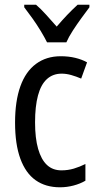

<svg xmlns="http://www.w3.org/2000/svg" viewBox="-20 -786 413 816"><path d="M235 10Q174 10 131.5 -20Q89 -50 66.5 -111.5Q44 -173 44 -265Q44 -356 66.5 -419Q89 -482 133 -514.5Q177 -547 238 -547Q272 -547 300.5 -540Q329 -533 350 -521L325 -452Q304 -461 283 -467Q262 -473 242 -473Q205 -473 179.5 -450Q154 -427 141.5 -380.5Q129 -334 129 -266Q129 -199 142 -153.5Q155 -108 179.5 -85Q204 -62 241 -62Q269 -62 294 -69.5Q319 -77 343 -89V-18Q321 -5 292.5 2.5Q264 10 235 10ZM360 -755Q345 -735 326 -709Q307 -683 289.5 -656Q272 -629 262 -606H180Q169 -628 153 -654.5Q137 -681 118.5 -707Q100 -733 83 -755V-766H133Q153 -749 175.5 -724Q198 -699 221 -673Q246 -702 265.5 -722.5Q285 -743 310 -766H360Z"/></svg>

Font: Noto Sans Display Condensed
Style: Regular
Weight: 400
Width: 3
Designer: Monotype Design Team
Foundry: Monotype Imaging Inc.
Version: Version 2.003